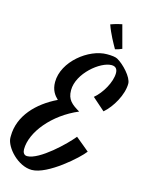

<svg xmlns="http://www.w3.org/2000/svg" viewBox="-190 -1064 944 1236"><g transform="rotate(15 281.5 -445.5)"><path d="M495 -401C549 -447 603 -540 603 -614C603 -657 536 -728 492 -752C479 -759 455 -762 422 -762C301 -762 145 -640 145 -503C145 -449 168 -419 192 -396C63 -334 -40 -229 -40 -92V-80C-37 -18 53 83 146 83C252 83 431 -78 464 -124C439 -144 412 -168 373 -199C329 -143 176 5 94 5C73 5 64 -13 64 -33C64 -148 180 -290 344 -359C290 -391 258 -415 258 -479C258 -591 394 -702 469 -702C499 -702 509 -683 509 -659C509 -599 461 -516 411 -475ZM508 -821 467 -974C454 -972 425 -965 392 -953C413 -893 444 -840 463 -806C482 -811 493 -814 508 -821Z"/></g></svg>

Font: Yesteryear
Style: Regular
Weight: 400
Designer: Astigmatic (AOETI)
Foundry: Astigmatic (AOETI)
Version: Version 1.000